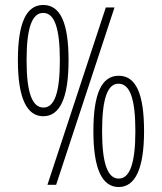

<svg xmlns="http://www.w3.org/2000/svg" viewBox="-20 -744 652 773"><path d="M52 -501C52 -349 88 -276 154 -276C221 -276 256 -349 256 -501C256 -652 223 -724 154 -724C86 -724 52 -652 52 -501ZM441 -714H406L171 0H206ZM87 -501C87 -632 109 -692 154 -692C199 -692 221 -632 221 -501C221 -370 199 -311 155 -311C110 -311 87 -370 87 -501ZM356 -216C356 -64 391 9 458 9C524 9 560 -64 560 -216C560 -367 527 -439 458 -439C389 -439 356 -367 356 -216ZM391 -216C391 -347 413 -407 457 -407C503 -407 525 -347 525 -216C525 -85 502 -25 458 -25C414 -25 391 -84 391 -216Z"/></svg>

Font: Noto Sans Sinhala ExtraCondensed ExtraLight
Style: Regular
Weight: 200
Width: 2
Designer: Jelle Bosma - Monotype Design Team
Foundry: Monotype Imaging Inc.
Version: Version 2.006